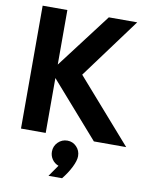

<svg xmlns="http://www.w3.org/2000/svg" viewBox="-105 -827 911 1154"><g transform="rotate(10 351.0 -249.5)"><path d="M504.9 0 210.9 -335V0H60.1V-750H210.9V-417L463.9 -750H637.2L366.2 -382.8L702.1 0ZM320.8 181.2Q295.9 171.9 281.5 150.9Q267.1 129.9 267.1 104Q267.1 70.3 290.8 46.6Q314.5 22.9 348.1 22.9Q380.9 22.9 403.8 46.6Q426.8 70.3 426.8 104Q426.8 131.3 406.7 171.6Q386.7 211.9 355 251H272Z"/></g></svg>

Font: Oakes Grotesk Bold
Style: Regular
Weight: 700
Designer: Samuel Oakes
Foundry: Samuel Oakes
Version: Version 1.000;PS 001.000;hotconv 1.0.88;makeotf.lib2.5.64775